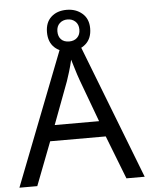

<svg xmlns="http://www.w3.org/2000/svg" viewBox="-59 -926 756 974"><g transform="rotate(-5 319.5 -439.0)"><path d="M545 0 459 -221H176L91 0H0L279 -717H360L638 0ZM352 -517Q349 -525 342 -546Q335 -567 328.5 -589.5Q322 -612 318 -624Q311 -593 302 -563.5Q293 -534 287 -517L206 -301H432ZM317 -667Q268 -667 238 -695Q208 -723 208 -773Q208 -823 238 -850.5Q268 -878 317 -878Q364 -878 396 -850.5Q428 -823 428 -774Q428 -723 396.5 -695Q365 -667 317 -667ZM317 -717Q342 -717 357.5 -732Q373 -747 373 -773Q373 -799 357 -814Q341 -829 317 -829Q293 -829 277 -814Q261 -799 261 -773Q261 -747 275.5 -732Q290 -717 317 -717Z"/></g></svg>

Font: Noto Sans Inscriptional Pahlavi
Style: Regular
Weight: 400
Designer: Monotype Design Team
Foundry: Monotype Imaging Inc.
Version: Version 2.003; ttfautohint (v1.8.4.7-5d5b)